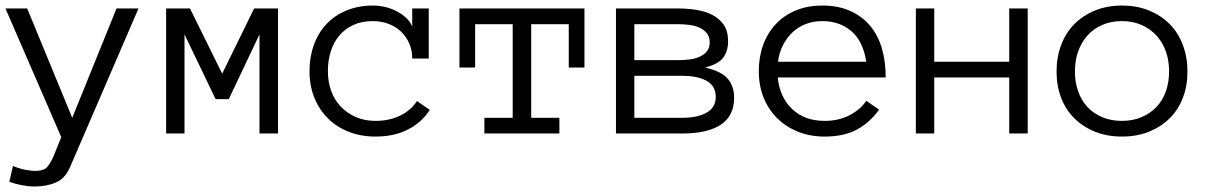

<svg xmlns="http://www.w3.org/2000/svg" viewBox="-35 -486 4422 699"><path d="M469.2 -455.1 223.1 115.2Q204.1 163.1 169.4 178Q134.8 192.9 92.8 192.9Q45.9 192.9 -1 175.8L12.2 118.2Q35.2 127.9 57.1 132.1Q79.1 136.2 92.8 136.2Q126 136.2 138.4 120.1Q150.9 104 160.2 82L188 13.2L-15.1 -455.1H64L228 -57.1L389.2 -455.1Z M977.1 0H909.7V-360.8L797.9 -125H750L636.7 -360.8V0H569.8V-455.1H656.7L773.9 -217.8L890.1 -455.1H977.1Z M1529.8 -85.9Q1501 -41 1450.9 -14.9Q1400.9 11.2 1332 11.2Q1278.8 11.2 1234.4 -6.3Q1189.9 -23.9 1158.4 -55.4Q1127 -86.9 1109.4 -130.4Q1091.8 -173.8 1091.8 -227.1Q1091.8 -278.8 1107.9 -323Q1124 -367.2 1153.8 -398.7Q1183.6 -430.2 1226.8 -448Q1270 -465.8 1322.8 -465.8Q1343.8 -465.8 1365.7 -460.9Q1387.7 -456.1 1407.2 -446Q1426.8 -436 1442.4 -422.1Q1458 -408.2 1465.8 -389.2V-455.1H1525.9V-272.9H1465.8Q1465.8 -303.2 1454.8 -328.1Q1443.8 -353 1424.8 -371.1Q1405.8 -389.2 1379.4 -399.2Q1353 -409.2 1322.8 -409.2Q1281.7 -409.2 1251.2 -395Q1220.7 -380.9 1200.2 -356.4Q1179.7 -332 1169.2 -299.1Q1158.7 -266.1 1158.7 -227.1Q1158.7 -188 1170.7 -155Q1182.6 -122.1 1205.3 -98.1Q1228 -74.2 1260 -60.1Q1292 -45.9 1332 -45.9Q1382.8 -45.9 1422.4 -65.4Q1461.9 -85 1482.9 -118.2Z M2092.8 -240.2H2035.6V-397.9H1898.9V-57.1H2001.5V0H1728.5V-57.1H1831.5V-397.9H1694.8V-240.2H1637.7V-455.1H2092.8Z M2637.7 -129.9Q2637.7 -64 2589.1 -32Q2540.5 0 2449.7 0H2207.5V-455.1H2434.6Q2467.8 -455.1 2500.2 -450Q2532.7 -444.8 2558.1 -431.9Q2583.5 -418.9 2599.6 -396Q2615.7 -373 2615.7 -335.9Q2615.7 -300.8 2598.6 -276.9Q2581.5 -252.9 2531.7 -240.2Q2592.8 -226.1 2615.2 -198.5Q2637.7 -170.9 2637.7 -129.9ZM2548.8 -332Q2548.8 -353 2537.6 -366Q2526.4 -378.9 2510 -386Q2493.7 -393.1 2473.6 -395.5Q2453.6 -397.9 2434.6 -397.9H2274.4V-267.1H2434.6Q2454.6 -267.1 2475.1 -269.5Q2495.6 -272 2512.2 -279.5Q2528.8 -287.1 2538.8 -299.6Q2548.8 -312 2548.8 -332ZM2570.8 -132.8Q2570.8 -172.9 2538.1 -191.4Q2505.4 -210 2448.7 -210H2274.4V-57.1H2448.7Q2505.4 -57.1 2538.1 -76.2Q2570.8 -95.2 2570.8 -132.8Z M2796.4 -204.1Q2803.7 -131.8 2849.1 -88.9Q2894.5 -45.9 2967.3 -45.9Q3018.6 -45.9 3058.6 -66.9Q3098.6 -87.9 3118.7 -119.1L3165.5 -86.9Q3131.3 -39.1 3084 -13.9Q3036.6 11.2 2967.3 11.2Q2914.6 11.2 2870.6 -6.3Q2826.7 -23.9 2794.7 -55.4Q2762.7 -86.9 2745.1 -130.4Q2727.5 -173.8 2727.5 -227.1Q2727.5 -278.8 2743.4 -322.5Q2759.3 -366.2 2789.3 -398.2Q2819.3 -430.2 2862.3 -448Q2905.3 -465.8 2958.5 -465.8Q3016.6 -465.8 3060.1 -446.3Q3103.5 -426.8 3132.6 -392.3Q3161.6 -357.9 3175.5 -310.1Q3189.5 -262.2 3189.5 -204.1ZM3118.7 -261.2Q3107.4 -335.9 3064.5 -372.6Q3021.5 -409.2 2958.5 -409.2Q2926.3 -409.2 2898.9 -398.7Q2871.6 -388.2 2850.6 -368.7Q2829.6 -349.1 2815.4 -321.5Q2801.3 -293.9 2797.4 -261.2Z M3706.5 0H3639.2V-204.1H3366.2V0H3299.3V-455.1H3366.2V-261.2H3639.2V-455.1H3706.5Z M4288.1 -226.1Q4288.1 -172.9 4271.2 -129.4Q4254.4 -85.9 4222.9 -54.9Q4191.4 -23.9 4147.5 -6.3Q4103.5 11.2 4049.3 11.2Q3996.1 11.2 3952.1 -6.3Q3908.2 -23.9 3876.7 -54.9Q3845.2 -85.9 3828.4 -129.4Q3811.5 -172.9 3811.5 -226.1Q3811.5 -277.8 3828.4 -322.5Q3845.2 -367.2 3876.7 -398.7Q3908.2 -430.2 3952.1 -448Q3996.1 -465.8 4049.3 -465.8Q4103.5 -465.8 4147.5 -448Q4191.4 -430.2 4222.9 -398.7Q4254.4 -367.2 4271.2 -322.5Q4288.1 -277.8 4288.1 -226.1ZM4221.2 -226.1Q4221.2 -265.1 4209.7 -298.1Q4198.2 -331.1 4175.8 -356Q4153.3 -380.9 4121.3 -395Q4089.4 -409.2 4049.3 -409.2Q4009.3 -409.2 3977.3 -395Q3945.3 -380.9 3923.3 -356Q3901.4 -331.1 3889.9 -298.1Q3878.4 -265.1 3878.4 -226.1Q3878.4 -187 3889.9 -154.1Q3901.4 -121.1 3923.3 -97.2Q3945.3 -73.2 3977.3 -59.6Q4009.3 -45.9 4049.3 -45.9Q4089.4 -45.9 4121.3 -59.6Q4153.3 -73.2 4175.8 -97.2Q4198.2 -121.1 4209.7 -154.1Q4221.2 -187 4221.2 -226.1Z"/></svg>

Font: Anonymous Pro
Style: Regular
Weight: 400
Monospace: yes
Designer: Mark Simonson
Version: Version 1.003